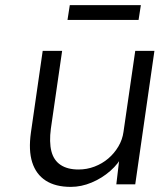

<svg xmlns="http://www.w3.org/2000/svg" viewBox="-20 -721 624 751"><path d="M257 10Q197 10 159 -14.5Q121 -39 106 -86Q91 -133 101 -203L147 -522H223L179 -218Q172 -165 181 -129.5Q190 -94 217 -76Q244 -58 287 -58Q320 -58 350 -69.5Q380 -81 403.5 -101Q427 -121 443 -148Q459 -175 463 -205L509 -522H584L509 0H435L448 -110L461 -116Q444 -81 411.5 -52.5Q379 -24 338.5 -7Q298 10 257 10ZM244 -643 253 -701H531L522 -643Z"/></svg>

Font: Lexend Light
Style: Italic
Weight: 300
Italic angle: -8.13011°
Designer: Bonnie Shaver-Troup, Thomas Jockin
Foundry: Lexend
Version: Version 1.007